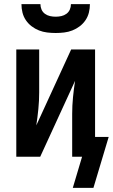

<svg xmlns="http://www.w3.org/2000/svg" viewBox="-20 -760 547 931"><path d="M250 -600Q229 -600 208.5 -602.5Q188 -605 169 -612.5Q150 -620 133.5 -632.5Q117 -645 105.5 -662Q94 -679 89 -699Q84 -719 84 -740H176Q176 -726 181.5 -713.5Q187 -701 198 -693Q209 -685 222.5 -682Q236 -679 250 -679Q264 -679 277.5 -682Q291 -685 302 -693Q313 -701 318.5 -713.5Q324 -726 324 -740H416Q416 -719 411 -699Q406 -679 394.5 -662Q383 -645 366.5 -632.5Q350 -620 331 -612.5Q312 -605 291.5 -602.5Q271 -600 250 -600ZM333 151 378 0H330V-208Q330 -248 334 -288.5Q338 -329 344 -368L175 0H59V-520H170V-312Q170 -272 166 -231.5Q162 -191 156 -152L325 -520H441V-96H507L433 151Z"/></svg>

Font: Moesevka
Style: Bold
Weight: 700
Monospace: yes
Designer: Belleve Invis
Foundry: Belleve Invis
Version: Version 32.5.0; ttfautohint (v1.8.4)